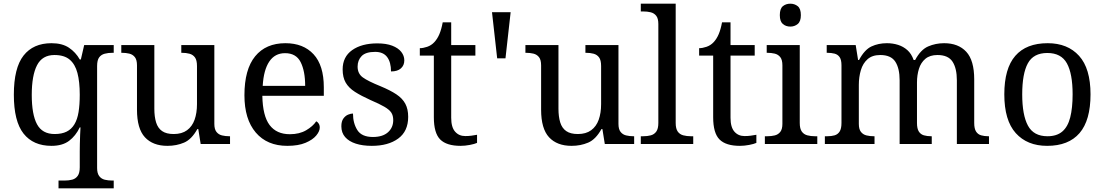

<svg xmlns="http://www.w3.org/2000/svg" viewBox="-20 -780 5982 1040"><path d="M297 240V198H330Q353 198 371.5 193Q390 188 401 172.5Q412 157 412 126V40Q412 24 412.5 -0.5Q413 -25 414 -50Q415 -75 416 -90H412Q390 -44 354 -17Q318 10 259 10Q160 10 107.5 -56.5Q55 -123 55 -267Q55 -412 107.5 -479Q160 -546 259 -546Q317 -546 353.5 -521.5Q390 -497 412 -458H418L436 -536H596V-494H588Q566 -494 547 -489Q528 -484 517 -469Q506 -454 506 -422V130Q506 159 517.5 174Q529 189 547.5 193.5Q566 198 588 198H596V240ZM276 -54Q315 -54 341 -67Q367 -80 383 -106.5Q399 -133 405.5 -173Q412 -213 412 -267Q412 -337 399.5 -384.5Q387 -432 357.5 -457Q328 -482 275 -482Q209 -482 180.5 -426.5Q152 -371 152 -266Q152 -160 180.5 -107Q209 -54 276 -54Z M887 10Q808 10 765 -36.5Q722 -83 722 -186V-426Q722 -456 710.5 -470.5Q699 -485 680.5 -489.5Q662 -494 640 -494H637V-536H816V-191Q816 -148 825.5 -117Q835 -86 858 -70Q881 -54 921 -54Q965 -54 993 -74.5Q1021 -95 1034 -131.5Q1047 -168 1047 -216V-422Q1047 -454 1036 -469Q1025 -484 1006.5 -489Q988 -494 965 -494H962V-536H1141V-109Q1141 -80 1152.5 -65.5Q1164 -51 1182.5 -46.5Q1201 -42 1223 -42H1226V0H1067L1054 -81H1049Q1018 -25 977 -7.5Q936 10 887 10Z M1536 10Q1427 10 1365.5 -62Q1304 -134 1304 -264Q1304 -404 1362 -475Q1420 -546 1526 -546Q1623 -546 1678.5 -486Q1734 -426 1734 -307V-261H1401Q1403 -152 1440.5 -102.5Q1478 -53 1550 -53Q1602 -53 1638.5 -74.5Q1675 -96 1693 -123Q1700 -120 1706 -111Q1712 -102 1712 -89Q1712 -69 1693 -46Q1674 -23 1635 -6.5Q1596 10 1536 10ZM1633 -315Q1633 -395 1608.5 -443.5Q1584 -492 1524 -492Q1469 -492 1438.5 -446.5Q1408 -401 1403 -315Z M1994 10Q1944 10 1907 -2Q1870 -14 1849.5 -37.5Q1829 -61 1829 -96Q1829 -123 1840 -138Q1851 -153 1865.5 -159Q1880 -165 1892 -165Q1892 -113 1915.5 -75.5Q1939 -38 2000 -38Q2053 -38 2081.5 -63.5Q2110 -89 2110 -129Q2110 -154 2099.5 -170Q2089 -186 2062.5 -201.5Q2036 -217 1987 -238Q1936 -261 1902.5 -282.5Q1869 -304 1852.5 -332.5Q1836 -361 1836 -404Q1836 -472 1887.5 -508.5Q1939 -545 2024 -545Q2072 -545 2104.5 -532.5Q2137 -520 2153.5 -499Q2170 -478 2170 -453Q2170 -426 2151.5 -409.5Q2133 -393 2098 -393Q2098 -443 2077 -471Q2056 -499 2012 -499Q1961 -499 1939 -476.5Q1917 -454 1917 -419Q1917 -381 1945.5 -360.5Q1974 -340 2041 -313Q2094 -291 2127 -269Q2160 -247 2175.5 -218Q2191 -189 2191 -147Q2191 -69 2137 -29.5Q2083 10 1994 10Z M2475 10Q2399 10 2364.5 -24.5Q2330 -59 2330 -145V-479H2254V-519Q2272 -519 2294 -526.5Q2316 -534 2332 -551Q2349 -569 2360 -595Q2371 -621 2378 -659H2424V-536H2555V-479H2424V-142Q2424 -91 2445 -67Q2466 -43 2500 -43Q2518 -43 2533 -45Q2548 -47 2564 -50V-6Q2551 0 2525 5Q2499 10 2475 10Z M2673 -464 2645 -714H2746L2718 -464Z M3076 10Q2997 10 2954 -36.5Q2911 -83 2911 -186V-426Q2911 -456 2899.5 -470.5Q2888 -485 2869.5 -489.5Q2851 -494 2829 -494H2826V-536H3005V-191Q3005 -148 3014.5 -117Q3024 -86 3047 -70Q3070 -54 3110 -54Q3154 -54 3182 -74.5Q3210 -95 3223 -131.5Q3236 -168 3236 -216V-422Q3236 -454 3225 -469Q3214 -484 3195.5 -489Q3177 -494 3154 -494H3151V-536H3330V-109Q3330 -80 3341.5 -65.5Q3353 -51 3371.5 -46.5Q3390 -42 3412 -42H3415V0H3256L3243 -81H3238Q3207 -25 3166 -7.5Q3125 10 3076 10Z M3451 0V-42H3464Q3487 -42 3505.5 -47Q3524 -52 3535 -67.5Q3546 -83 3546 -114V-650Q3546 -680 3534.5 -694.5Q3523 -709 3504.5 -713.5Q3486 -718 3464 -718H3451V-760H3640V-114Q3640 -83 3651 -67.5Q3662 -52 3681 -47Q3700 -42 3722 -42H3735V0Z M3988 10Q3912 10 3877.5 -24.5Q3843 -59 3843 -145V-479H3767V-519Q3785 -519 3807 -526.5Q3829 -534 3845 -551Q3862 -569 3873 -595Q3884 -621 3891 -659H3937V-536H4068V-479H3937V-142Q3937 -91 3958 -67Q3979 -43 4013 -43Q4031 -43 4046 -45Q4061 -47 4077 -50V-6Q4064 0 4038 5Q4012 10 3988 10Z M4123 0V-42H4136Q4158 -42 4176.5 -46.5Q4195 -51 4206.5 -65.5Q4218 -80 4218 -109V-426Q4218 -456 4206.5 -470.5Q4195 -485 4176.5 -489.5Q4158 -494 4136 -494H4133V-536H4312V-114Q4312 -83 4323 -67.5Q4334 -52 4353 -47Q4372 -42 4394 -42H4407V0ZM4261 -636Q4237 -636 4220.5 -650Q4204 -664 4204 -698Q4204 -733 4220.5 -746.5Q4237 -760 4261 -760Q4284 -760 4301 -746.5Q4318 -733 4318 -698Q4318 -664 4301 -650Q4284 -636 4261 -636Z M4448 0V-42H4461Q4484 -42 4501 -47Q4518 -52 4528 -67.5Q4538 -83 4538 -114V-426Q4538 -456 4528 -470.5Q4518 -485 4500.5 -489.5Q4483 -494 4461 -494H4458V-536H4615L4628 -455H4633Q4663 -511 4700.5 -528.5Q4738 -546 4784 -546Q4816 -546 4844.5 -537Q4873 -528 4895 -508.5Q4917 -489 4929 -455H4937Q4967 -511 5007.5 -528.5Q5048 -546 5094 -546Q5171 -546 5214 -499.5Q5257 -453 5257 -350V-114Q5257 -83 5267 -67.5Q5277 -52 5294.5 -47Q5312 -42 5334 -42H5337V0H5163V-345Q5163 -410 5139.5 -446Q5116 -482 5058 -482Q5017 -482 4992.5 -461.5Q4968 -441 4957.5 -407Q4947 -373 4947 -333V-114Q4947 -83 4957 -67.5Q4967 -52 4984.5 -47Q5002 -42 5024 -42H5027V0H4853V-345Q4853 -410 4829.5 -446Q4806 -482 4748 -482Q4705 -482 4679.5 -459.5Q4654 -437 4643 -400Q4632 -363 4632 -320V-109Q4632 -80 4643.5 -65.5Q4655 -51 4673.5 -46.5Q4692 -42 4714 -42H4717V0Z M5652 10Q5544 10 5482 -59Q5420 -128 5420 -269Q5420 -409 5479.5 -477.5Q5539 -546 5655 -546Q5763 -546 5825 -477.5Q5887 -409 5887 -269Q5887 -128 5827.5 -59Q5768 10 5652 10ZM5654 -42Q5704 -42 5734 -67.5Q5764 -93 5777 -144Q5790 -195 5790 -269Q5790 -381 5759 -437Q5728 -493 5653 -493Q5578 -493 5547.5 -437Q5517 -381 5517 -269Q5517 -157 5548 -99.5Q5579 -42 5654 -42Z"/></svg>

Font: Noto Serif Gurmukhi
Style: Regular
Weight: 400
Designer: Vaibhav Singh and the Monotype Design Team
Foundry: Monotype Imaging Inc.
Version: Version 2.003